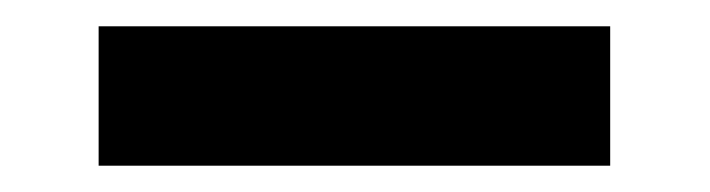

<svg xmlns="http://www.w3.org/2000/svg" viewBox="-20 -681 540 146"><path d="M55 -555V-661H444V-555Z"/></svg>

Font: Teko
Style: Bold
Weight: 700
Designer: Manushi Parikh, Jonny Pinhorn
Foundry: Indian Type Foundry
Version: Version 1.106;PS 1.0;hotconv 1.0.78;makeotf.lib2.5.61930; tt